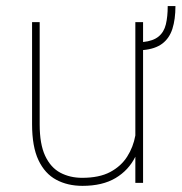

<svg xmlns="http://www.w3.org/2000/svg" viewBox="-20 -601 597 631"><path d="M556.6 -581.1Q556.6 -537.6 546.6 -506.3Q536.6 -475.1 513.2 -457.5Q489.7 -439.9 450.2 -436.5V0H424.8V-85.9Q402.8 -41.5 359.9 -15.9Q316.9 9.8 251 9.8Q202.1 9.8 164.8 -10.3Q127.4 -30.3 106.4 -74.7Q85.4 -119.1 85.4 -192.9V-528.3H110.4V-191.9Q110.4 -127.4 128.4 -88.9Q146.5 -50.3 178.2 -33.4Q210 -16.6 250 -16.6Q306.2 -16.6 342 -35.6Q377.9 -54.7 397.9 -86.2Q418 -117.7 424.8 -155.8V-528.3H450.2V-462.9Q483.4 -466.3 501.2 -481Q519 -495.6 525.1 -521Q531.2 -546.4 531.2 -581.1Z"/></svg>

Font: Robert Sans Thin
Style: Regular
Weight: 100
Designer: Christian Robertson (extended by Adam Twardoch)
Foundry: Google
Version: Version 12.135;April 2, 2019;FontCreator 11.5.0.2425 64-bit;